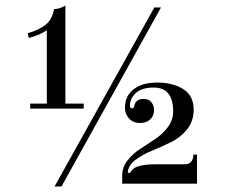

<svg xmlns="http://www.w3.org/2000/svg" viewBox="-20 -683 821 693"><path d="M547 -385Q605 -385 642 -361Q679 -337 679 -287Q679 -246 655.5 -216.5Q632 -187 597.5 -170Q563 -153 528.5 -139Q494 -125 468.5 -105.5Q443 -86 441 -60L448 -58Q456 -69 463 -75Q470 -81 490 -85.5Q510 -90 543 -90H647Q677 -90 678 -125H691V-20H421V-50Q421 -79 440 -103.5Q459 -128 486 -145.5Q513 -163 540 -181Q567 -199 586 -224.5Q605 -250 605 -281Q605 -367 535 -367Q491 -367 470 -347Q449 -327 449 -302Q449 -292 457 -292Q463 -292 465 -301Q469 -326 499 -326Q517 -326 526.5 -314Q536 -302 536 -285Q536 -265 522 -252Q508 -239 486 -239Q461 -239 446 -255Q431 -271 431 -294Q431 -336 462 -360.5Q493 -385 547 -385ZM177 -10 537 -656H561L202 -10ZM149 -309V-574Q123 -556 84 -546L80 -563Q122 -575 145.5 -594.5Q169 -614 175 -650Q197 -651 216 -663V-309H282V-291H89V-309Z"/></svg>

Font: Elsie Swash Caps
Style: Regular
Weight: 400
Designer: Alejandro Inler
Foundry: Alejandro Inler
Version: 1.001